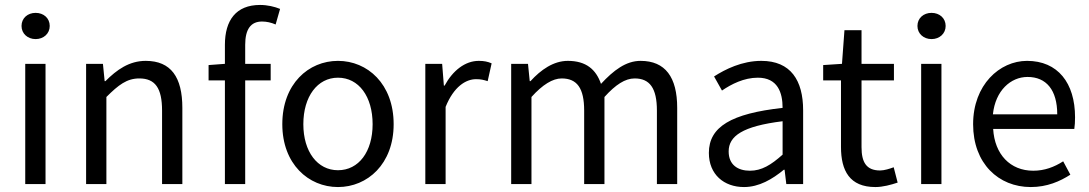

<svg xmlns="http://www.w3.org/2000/svg" viewBox="-20 -744 4403 776"><path d="M82 0H164V-486H82ZM124 -586C156 -586 181 -608 181 -639C181 -671 156 -692 124 -692C92 -692 67 -671 67 -639C67 -608 92 -586 124 -586Z M328 0H410V-352C459 -401 493 -427 543 -427C607 -427 635 -388 635 -297V0H717V-308C717 -432 671 -498 569 -498C502 -498 452 -462 406 -416H403L396 -486H328Z M889 0H971V-419H1074V-486H971V-563C971 -625 993 -657 1039 -657C1057 -657 1076 -653 1094 -645L1112 -708C1090 -717 1061 -724 1031 -724C934 -724 889 -662 889 -563V-486L823 -481V-419H889Z M1346 12C1465 12 1571 -81 1571 -242C1571 -405 1465 -498 1346 -498C1227 -498 1121 -405 1121 -242C1121 -81 1227 12 1346 12ZM1346 -56C1263 -56 1206 -131 1206 -242C1206 -354 1263 -430 1346 -430C1430 -430 1486 -354 1486 -242C1486 -131 1430 -56 1346 -56Z M1699 0H1781V-312C1814 -394 1863 -424 1904 -424C1924 -424 1935 -421 1951 -416L1967 -488C1951 -495 1936 -498 1915 -498C1860 -498 1810 -459 1777 -398H1774L1767 -486H1699Z M2046 0H2128V-352C2173 -402 2214 -427 2250 -427C2312 -427 2341 -388 2341 -297V0H2423V-352C2468 -402 2507 -427 2545 -427C2606 -427 2635 -388 2635 -297V0H2717V-308C2717 -432 2669 -498 2569 -498C2510 -498 2460 -460 2409 -405C2389 -463 2349 -498 2275 -498C2217 -498 2166 -462 2124 -416H2121L2114 -486H2046Z M2987 12C3048 12 3102 -20 3148 -58H3151L3158 0H3226V-298C3226 -419 3176 -498 3057 -498C2979 -498 2911 -464 2866 -435L2898 -378C2936 -404 2987 -430 3043 -430C3123 -430 3143 -370 3143 -308C2936 -285 2845 -232 2845 -126C2845 -39 2906 12 2987 12ZM3011 -54C2963 -54 2925 -77 2925 -132C2925 -194 2981 -234 3143 -254V-119C3096 -77 3058 -54 3011 -54Z M3518 12C3548 12 3581 3 3608 -6L3592 -68C3576 -62 3554 -55 3537 -55C3481 -55 3462 -89 3462 -149V-419H3593V-486H3462V-622H3393L3383 -486L3307 -481V-419H3379V-150C3379 -54 3414 12 3518 12Z M3703 0H3785V-486H3703ZM3745 -586C3777 -586 3802 -608 3802 -639C3802 -671 3777 -692 3745 -692C3713 -692 3688 -671 3688 -639C3688 -608 3713 -586 3745 -586Z M4146 12C4212 12 4264 -11 4306 -38L4277 -92C4241 -69 4202 -54 4156 -54C4063 -54 4000 -120 3994 -223H4322C4324 -235 4325 -253 4325 -270C4325 -409 4255 -498 4131 -498C4020 -498 3913 -401 3913 -242C3913 -83 4016 12 4146 12ZM3993 -282C4003 -378 4065 -433 4133 -433C4209 -433 4253 -380 4253 -282Z"/></svg>

Font: Giro Sans Regular
Style: Regular
Weight: 400
Designer: Paul D. Hunt
Foundry: Adobe Systems Incorporated
Version: Version 1.000;PS 1.0;hotconv 1.0.88;makeotf.lib2.5.647800